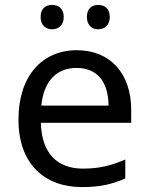

<svg xmlns="http://www.w3.org/2000/svg" viewBox="-20 -750 604 780"><path d="M145 -681C145 -647 166 -631 192 -631C217 -631 239 -647 239 -681C239 -716 217 -730 192 -730C166 -730 145 -716 145 -681ZM333 -681C333 -647 354 -631 379 -631C404 -631 426 -647 426 -681C426 -716 404 -730 379 -730C354 -730 333 -716 333 -681ZM292 -546C150 -546 55 -440 55 -264C55 -85 160 10 313 10C386 10 434 -1 489 -25V-102C433 -78 385 -65 317 -65C210 -65 149 -130 146 -251H513V-304C513 -450 429 -546 292 -546ZM291 -474C380 -474 420 -412 421 -321H148C157 -417 207 -474 291 -474Z"/></svg>

Font: Noto Sans Mahajani
Style: Regular
Weight: 400
Designer: Monotype Design Team
Foundry: Monotype Imaging Inc.
Version: Version 2.003